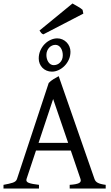

<svg xmlns="http://www.w3.org/2000/svg" viewBox="-20 -1079 635 1099"><path d="M370.1 -261.2 284.2 -512.2 200.7 -261.2ZM186 -217.3 131.8 -54.2Q127 -39.1 145 -32.2Q163.1 -25.4 203.1 -21V0H0V-21Q33.2 -26.9 52.7 -33.2Q72.3 -39.6 77.1 -54.2L258.8 -604Q270 -616.2 286.6 -626.2Q303.2 -636.2 315.9 -643.1L521 -54.2Q523.4 -47.4 527.8 -42Q532.2 -36.6 539.6 -32.7Q546.9 -28.8 558.1 -25.9Q569.3 -22.9 585 -21V0H378.9V-21Q417 -23.4 431.6 -30.8Q446.3 -38.1 440.9 -54.2L385.3 -217.3ZM339.4 -763.2Q339.4 -774.9 336.4 -785.6Q333.5 -796.4 328.1 -804.4Q322.8 -812.5 314.9 -817.4Q307.1 -822.3 297.4 -822.3Q287.1 -822.3 277.8 -818.1Q268.6 -814 261.5 -806.4Q254.4 -798.8 250 -788.1Q245.6 -777.3 245.6 -764.2Q245.6 -752.9 248.5 -742.4Q251.5 -731.9 256.8 -723.9Q262.2 -715.8 270 -710.9Q277.8 -706.1 287.6 -706.1Q297.4 -706.1 306.6 -709.7Q315.9 -713.4 323.2 -720.7Q330.6 -728 335 -738.5Q339.4 -749 339.4 -763.2ZM383.3 -783.2Q383.3 -758.3 373.8 -737.5Q364.3 -716.8 348.9 -701.4Q333.5 -686 314.7 -677.5Q295.9 -668.9 277.3 -668.9Q260.7 -668.9 246.8 -674.8Q232.9 -680.7 222.9 -690.9Q212.9 -701.2 207.3 -714.8Q201.7 -728.5 201.7 -744.1Q201.7 -769 211.2 -790.3Q220.7 -811.5 235.8 -826.9Q251 -842.3 269.8 -850.8Q288.6 -859.4 307.6 -859.4Q323.2 -859.4 337.2 -853.3Q351.1 -847.2 361.3 -836.7Q371.6 -826.2 377.4 -812.3Q383.3 -798.3 383.3 -783.2ZM228 -882.3Q219.7 -885.7 216.1 -890.4Q212.4 -895 206.1 -904.3L395 -1059.1Q399.9 -1056.2 408.2 -1051.5Q416.5 -1046.9 425.3 -1041.7Q434.1 -1036.6 441.4 -1031.7Q448.7 -1026.9 452.6 -1022.9L457 -1001Z"/></svg>

Font: Gentium Plus
Style: Regular
Weight: 400
Designer: J. Victor Gaultney, Annie Olsen, Iska Routamaa
Foundry: SIL International
Version: Version 1.510